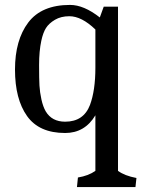

<svg xmlns="http://www.w3.org/2000/svg" viewBox="-20 -533 591 781"><path d="M245 8Q139 8 90 -61Q41 -130 41 -250Q41 -370 95 -441.5Q149 -513 265 -513Q321 -513 386 -462L402 -506H460V162Q487 182 535 191L531 228H293L297 189Q340 182 368 162V-64Q325 8 245 8ZM368 -258V-413Q312 -467 262 -467Q228 -467 203.5 -452.5Q179 -438 167 -419Q155 -400 148 -367Q139 -325 139 -268.5Q139 -212 140.5 -185Q142 -158 148.5 -128.5Q155 -99 166 -80Q191 -38 245 -38Q320 -38 346 -106Q368 -165 368 -258Z"/></svg>

Font: Cambo
Style: Regular
Weight: 400
Designer: Carolina Giovagnoli, Andres Torresi
Foundry: Carolina Giovagnoli, Andres Torresi
Version: Version 2.001